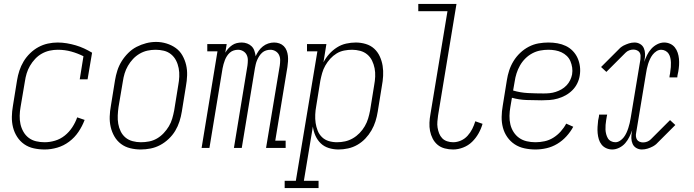

<svg xmlns="http://www.w3.org/2000/svg" viewBox="-20 -755 3540 980"><path d="M208 8Q179 8 152 2Q125 -4 103.5 -19Q82 -34 67.5 -56.5Q53 -79 46.5 -105Q40 -131 40.5 -159Q41 -187 46 -215L67 -345Q71 -370 79 -394.5Q87 -419 100.5 -441.5Q114 -464 133.5 -483Q153 -502 176 -514.5Q199 -527 224 -532.5Q249 -538 274 -538Q298 -538 321.5 -534Q345 -530 367 -523.5Q389 -517 409.5 -507.5Q430 -498 450 -486L427 -350H387L406 -468Q376 -483 343.5 -492Q311 -501 275 -501Q254 -501 233.5 -496.5Q213 -492 194 -481.5Q175 -471 159.5 -454.5Q144 -438 133 -419Q122 -400 116 -380Q110 -360 107 -339L85 -209Q81 -187 80.5 -164.5Q80 -142 84.5 -121.5Q89 -101 99.5 -82.5Q110 -64 126.5 -51.5Q143 -39 164 -34Q185 -29 208 -29Q234 -29 261 -37Q288 -45 310.5 -63Q333 -81 349 -105.5Q365 -130 374 -156L412 -143Q400 -111 380.5 -82Q361 -53 333 -32Q305 -11 272.5 -1.5Q240 8 208 8Z M698 8Q671 8 644.5 1.5Q618 -5 597.5 -20.5Q577 -36 564 -58.5Q551 -81 545 -107Q539 -133 540 -160.5Q541 -188 546 -215L567 -345Q571 -370 579 -395Q587 -420 601 -442.5Q615 -465 634.5 -484.5Q654 -504 677.5 -516Q701 -528 726 -534.5Q751 -541 777 -541Q804 -541 830 -533Q856 -525 877 -510Q898 -495 911 -472Q924 -449 930 -423.5Q936 -398 935 -370Q934 -342 929 -315L908 -185Q904 -160 896 -135Q888 -110 874.5 -87.5Q861 -65 841 -46Q821 -27 797.5 -14.5Q774 -2 748.5 3Q723 8 698 8ZM699 -29Q720 -29 741 -33Q762 -37 781 -48Q800 -59 815.5 -75.5Q831 -92 842 -110.5Q853 -129 859 -149.5Q865 -170 869 -191L890 -321Q894 -342 895 -364Q896 -386 892 -407Q888 -428 878.5 -446.5Q869 -465 853 -478Q837 -491 816.5 -496Q796 -501 774 -501Q753 -501 732.5 -496.5Q712 -492 693 -481Q674 -470 659 -454Q644 -438 633 -419Q622 -400 616 -380Q610 -360 607 -339L585 -209Q582 -188 581 -166Q580 -144 583.5 -123.5Q587 -103 596 -84.5Q605 -66 620.5 -53Q636 -40 657 -34.5Q678 -29 699 -29Z M1009 0 1090 -493H1038V-530H1137L1130 -486Q1136 -497 1145 -507Q1154 -517 1165 -524.5Q1176 -532 1188.5 -535Q1201 -538 1214 -538Q1228 -538 1241.5 -533Q1255 -528 1264.5 -518.5Q1274 -509 1278.5 -495.5Q1283 -482 1285 -468Q1291 -482 1300 -495Q1309 -508 1321.5 -518Q1334 -528 1349 -533Q1364 -538 1379 -538Q1393 -538 1406 -533.5Q1419 -529 1428.5 -519.5Q1438 -510 1443 -497Q1448 -484 1449.5 -470Q1451 -456 1450 -441.5Q1449 -427 1447 -413L1385 -37H1438V0H1338L1408 -420Q1410 -434 1410 -448.5Q1410 -463 1404 -475Q1398 -487 1386 -494Q1374 -501 1360 -501Q1349 -501 1338 -497.5Q1327 -494 1318.5 -486.5Q1310 -479 1303.5 -469Q1297 -459 1292.5 -448.5Q1288 -438 1285.5 -427.5Q1283 -417 1281 -406L1214 0H1174L1243 -420Q1245 -434 1245 -448.5Q1245 -463 1239 -475Q1233 -487 1221 -494Q1209 -501 1195 -501Q1184 -501 1173 -497.5Q1162 -494 1153.5 -486.5Q1145 -479 1138.5 -469Q1132 -459 1128 -448.5Q1124 -438 1121 -427.5Q1118 -417 1116 -406L1049 0Z M1433 205V168H1490L1600 -493H1547V-530H1646L1631 -437Q1643 -460 1660.5 -479.5Q1678 -499 1700 -513Q1722 -527 1747 -532.5Q1772 -538 1796 -538Q1822 -538 1847 -530.5Q1872 -523 1890 -506.5Q1908 -490 1918.5 -467Q1929 -444 1933 -419Q1937 -394 1935.5 -367.5Q1934 -341 1929 -315L1908 -185Q1904 -160 1896.5 -136Q1889 -112 1876 -89.5Q1863 -67 1845 -48Q1827 -29 1804.5 -16Q1782 -3 1757 2.5Q1732 8 1708 8Q1682 8 1658 0.5Q1634 -7 1617 -23.5Q1600 -40 1590 -62.5Q1580 -85 1577 -109L1531 168H1606V205ZM1700 -29Q1721 -29 1741.5 -33.5Q1762 -38 1781 -49Q1800 -60 1815.5 -76Q1831 -92 1842 -111Q1853 -130 1859 -150Q1865 -170 1869 -191L1890 -321Q1894 -342 1895 -364Q1896 -386 1892 -406.5Q1888 -427 1879 -445.5Q1870 -464 1854.5 -477Q1839 -490 1818.5 -495.5Q1798 -501 1777 -501Q1757 -501 1736.5 -497Q1716 -493 1698 -482Q1680 -471 1665.5 -455Q1651 -439 1640.5 -420.5Q1630 -402 1624.5 -382.5Q1619 -363 1615 -343L1594 -213Q1590 -192 1589 -170Q1588 -148 1591 -127.5Q1594 -107 1601.5 -88Q1609 -69 1623.5 -55Q1638 -41 1658 -35Q1678 -29 1700 -29Z M2293 8Q2271 8 2250 2.5Q2229 -3 2213.5 -16Q2198 -29 2188.5 -47.5Q2179 -66 2175 -86.5Q2171 -107 2172 -129Q2173 -151 2177 -172L2264 -698H2115V-735H2310L2216 -166Q2214 -151 2212.5 -135Q2211 -119 2213.5 -103.5Q2216 -88 2221.5 -74Q2227 -60 2237 -49.5Q2247 -39 2262 -34Q2277 -29 2293 -29Q2313 -29 2332.5 -37.5Q2352 -46 2366.5 -62Q2381 -78 2390.5 -97Q2400 -116 2406 -136L2443 -123Q2436 -98 2422.5 -74Q2409 -50 2389.5 -31Q2370 -12 2344 -2Q2318 8 2293 8Z M2713 8Q2684 8 2656.5 2Q2629 -4 2607 -18.5Q2585 -33 2569.5 -55Q2554 -77 2547 -103.5Q2540 -130 2540.5 -158.5Q2541 -187 2546 -215L2567 -345Q2571 -371 2579 -395.5Q2587 -420 2601 -443Q2615 -466 2635 -485Q2655 -504 2679 -516.5Q2703 -529 2728.5 -533.5Q2754 -538 2779 -538Q2803 -538 2825.5 -534Q2848 -530 2868 -520.5Q2888 -511 2903.5 -495Q2919 -479 2928 -459Q2937 -439 2940 -416Q2943 -393 2939 -369Q2936 -349 2926.5 -329.5Q2917 -310 2901.5 -294.5Q2886 -279 2867 -268.5Q2848 -258 2827 -252Q2806 -246 2785.5 -244.5Q2765 -243 2745 -243Q2706 -243 2667.5 -244.5Q2629 -246 2593 -256L2585 -209Q2581 -187 2580.5 -164Q2580 -141 2585 -120Q2590 -99 2601.5 -81Q2613 -63 2630 -51Q2647 -39 2668.5 -34Q2690 -29 2713 -29Q2736 -29 2759.5 -34Q2783 -39 2804 -52Q2825 -65 2842 -84Q2859 -103 2870 -124L2906 -108Q2892 -82 2871 -59Q2850 -36 2824 -20.5Q2798 -5 2769.5 1.5Q2741 8 2713 8ZM2755 -278Q2771 -278 2786 -279.5Q2801 -281 2816.5 -286Q2832 -291 2846 -299Q2860 -307 2871.5 -319Q2883 -331 2890 -345.5Q2897 -360 2900 -375Q2903 -393 2900.5 -410Q2898 -427 2891.5 -442.5Q2885 -458 2873 -469.5Q2861 -481 2846 -488Q2831 -495 2814 -498Q2797 -501 2779 -501Q2758 -501 2737 -497Q2716 -493 2696.5 -482.5Q2677 -472 2661 -456Q2645 -440 2634 -420.5Q2623 -401 2616.5 -380.5Q2610 -360 2607 -339L2599 -293Q2636 -282 2675.5 -280Q2715 -278 2755 -278Z M3105 8Q3089 8 3074.5 1.5Q3060 -5 3050.5 -17Q3041 -29 3036.5 -44Q3032 -59 3030.5 -75Q3029 -91 3030 -107.5Q3031 -124 3033 -141Q3034 -145 3035 -150Q3036 -155 3037 -160Q3037 -162 3037.5 -164.5Q3038 -167 3038 -170H3079Q3078 -167 3078 -164.5Q3078 -162 3077 -160Q3076 -155 3075.5 -150.5Q3075 -146 3074 -142Q3072 -130 3071 -117.5Q3070 -105 3070.5 -93.5Q3071 -82 3074 -70.5Q3077 -59 3082.5 -49.5Q3088 -40 3098.5 -34.5Q3109 -29 3121 -29Q3133 -29 3144.5 -36.5Q3156 -44 3164 -54.5Q3172 -65 3177.5 -77Q3183 -89 3187 -101.5Q3191 -114 3194 -126.5Q3197 -139 3199 -152L3249 -453Q3250 -462 3249.5 -471.5Q3249 -481 3244 -488Q3239 -495 3230.5 -498.5Q3222 -502 3213 -502Q3202 -502 3191.5 -498Q3181 -494 3173 -486L3075 -388L3048 -413L3146 -511Q3150 -514 3154 -517Q3158 -520 3162 -522Q3176 -529 3190 -533.5Q3204 -538 3219 -538Q3234 -538 3247 -530.5Q3260 -523 3266 -509.5Q3272 -496 3272.5 -480.5Q3273 -465 3270 -450L3268 -439Q3274 -456 3282.5 -473.5Q3291 -491 3304 -505.5Q3317 -520 3334.5 -529Q3352 -538 3370 -538Q3386 -538 3400.5 -531.5Q3415 -525 3424.5 -513Q3434 -501 3439 -486Q3444 -471 3445.5 -455Q3447 -439 3446 -422.5Q3445 -406 3442 -389Q3441 -385 3440 -380Q3439 -375 3438 -370Q3438 -368 3437.5 -365.5Q3437 -363 3437 -360H3397Q3397 -363 3397.5 -365.5Q3398 -368 3398 -370Q3399 -375 3400 -379.5Q3401 -384 3401 -388Q3403 -400 3404 -412.5Q3405 -425 3404.5 -436.5Q3404 -448 3401.5 -459.5Q3399 -471 3393 -480.5Q3387 -490 3376.5 -495.5Q3366 -501 3355 -501Q3342 -501 3330.5 -493.5Q3319 -486 3311 -475.5Q3303 -465 3297.5 -453Q3292 -441 3288 -428.5Q3284 -416 3281.5 -403.5Q3279 -391 3277 -378L3227 -77Q3225 -68 3226 -58.5Q3227 -49 3231.5 -42Q3236 -35 3244.5 -31.5Q3253 -28 3262 -28Q3273 -28 3283.5 -32Q3294 -36 3302 -44L3400 -142L3427 -117L3329 -19Q3325 -16 3321 -13Q3317 -10 3313 -8Q3300 -1 3285.5 3.5Q3271 8 3256 8Q3241 8 3228 0.5Q3215 -7 3209 -20.5Q3203 -34 3202.5 -49.5Q3202 -65 3205 -80L3207 -91Q3201 -74 3192.5 -56.5Q3184 -39 3171.5 -24.5Q3159 -10 3141 -1Q3123 8 3105 8Z"/></svg>

Font: Iosevka Slab Extralight
Style: Italic
Weight: 200
Italic angle: -9°
Monospace: yes
Designer: Belleve Invis
Foundry: Belleve Invis
Version: Version 11.1.1; ttfautohint (v1.8.3)